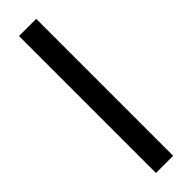

<svg xmlns="http://www.w3.org/2000/svg" viewBox="-310 -801 908 908"><g transform="rotate(-45 144.0 -347.0)"><path d="M87 -805H202V111H87Z"/></g></svg>

Font: Argentum Sans SemiBold
Style: Regular
Weight: 600
Designer: Julieta Ulanovsky (Modified by Cristiano Sobral)
Foundry: Julieta Ulanovsky
Version: Version 5.001;November 22, 2018;FontCreator 11.5.0.2425 64-b